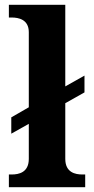

<svg xmlns="http://www.w3.org/2000/svg" viewBox="-20 -780 392 800"><path d="M17 0H335V-53H323C294 -53 252 -61 252 -118V-350L332 -395V-465L252 -420V-760H17V-707H29C57 -707 100 -699 100 -646V-333L27 -291V-223L100 -264V-118C100 -61 58 -53 29 -53H17Z"/></svg>

Font: Noto Nastaliq Urdu
Style: Bold
Weight: 700
Designer: Monotype Design Team (Patrick Giasson: type design, Kamal Mansour: OpenType code, Glenda Bellarosa). Updated by Simon Co
Foundry: Monotype Imaging Inc., Simon Cozens
Version: Version 3.009